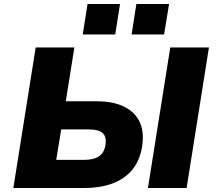

<svg xmlns="http://www.w3.org/2000/svg" viewBox="-20 -943 1084 963"><path d="M47 0 159 -705H353L310 -435H464Q546 -435 600.5 -409Q655 -383 679.5 -333.5Q704 -284 693 -209Q681 -136 642 -90Q603 -44 542 -22Q481 0 404 0ZM262 -141H400Q451 -141 477.5 -160Q504 -179 509 -217Q515 -257 495 -275.5Q475 -294 424 -294H287ZM722 0 834 -705H1028L916 0ZM640 -770 664 -923H828L803 -770ZM395 -770 419 -923H582L558 -770Z"/></svg>

Font: Nunito Sans 6pt Black
Style: Italic
Weight: 900
Italic angle: -9°
Version: Version 3.101;gftools[0.9.27]